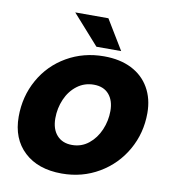

<svg xmlns="http://www.w3.org/2000/svg" viewBox="-85 -838 831 924"><g transform="rotate(10 330.0 -375.5)"><path d="M27 -222Q27 -321 73 -403Q119 -485 200.5 -532Q282 -579 382 -579Q460 -579 516.5 -550.5Q573 -522 603.5 -469Q634 -416 634 -346Q634 -248 587.5 -166Q541 -84 459.5 -36Q378 12 278 12Q162 12 94.5 -51Q27 -114 27 -222ZM457 -325Q457 -376 431 -406Q405 -436 357 -436Q311 -436 275.5 -409Q240 -382 221 -338Q202 -294 202 -245Q202 -192 229 -162Q256 -132 303 -132Q349 -132 384 -160Q419 -188 438 -232.5Q457 -277 457 -325ZM458 -618H337L208 -763H370Z"/></g></svg>

Font: Open Sauce One Black Italic
Style: Regular
Weight: 900
Italic angle: -10°
Designer: Alfredo Marco Pradil
Foundry: Creative Sauce Fz LLC
Version: Version 1.477